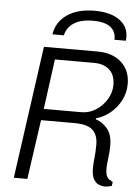

<svg xmlns="http://www.w3.org/2000/svg" viewBox="-60 -940 719 990"><g transform="rotate(5 300.0 -445.0)"><path d="M520 4Q504 4 488 -3Q472 -10 461.5 -29Q451 -48 451 -85Q451 -108 454.5 -137.5Q458 -167 458 -207Q458 -257 430.5 -282.5Q403 -308 336 -308H163L119 0H49L145 -686H422Q500 -686 546 -644.5Q592 -603 592 -532Q592 -487 571.5 -447.5Q551 -408 517.5 -380.5Q484 -353 444 -342V-337Q478 -327 504 -296Q530 -265 530 -209Q530 -176 525.5 -143.5Q521 -111 521 -91Q521 -64 526.5 -51.5Q532 -39 540.5 -33.5Q549 -28 559 -23L556 -2Q550 0 540 2Q530 4 520 4ZM172 -367H366Q407 -367 441.5 -389Q476 -411 497.5 -446.5Q519 -482 519 -521Q519 -572 490 -599Q461 -626 410 -626H207ZM183 -754Q193 -819 247.5 -856.5Q302 -894 390 -894Q477 -894 524 -856.5Q571 -819 563 -754H504Q506 -795 477 -818.5Q448 -842 385 -842Q323 -842 287 -818.5Q251 -795 242 -754Z"/></g></svg>

Font: Chivo Mono Medium ExtraLight
Style: Italic
Weight: 250
Italic angle: -8.05°
Monospace: yes
Version: Version 1.008